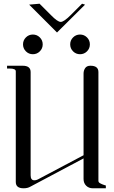

<svg xmlns="http://www.w3.org/2000/svg" viewBox="-20 -1014 612 1034"><path d="M137 -989 193 -994 254 -933Q290 -896 307 -896Q324 -896 361 -933L422 -994L438 -989L287 -839ZM373.5 -812.5Q389 -828 411 -828Q433 -828 448.5 -812.5Q464 -797 464 -775Q464 -753 448.5 -737.5Q433 -722 411 -722Q389 -722 373.5 -737.5Q358 -753 358 -775Q358 -797 373.5 -812.5ZM119.5 -812.5Q135 -828 157 -828Q179 -828 194.5 -812.5Q210 -797 210 -775Q210 -753 194.5 -737.5Q179 -722 157 -722Q135 -722 119.5 -737.5Q104 -753 104 -775Q104 -797 119.5 -812.5ZM65 -630Q65 -645 31 -645H18V-660H102Q145 -660 145 -626V-70Q145 -43 165 -43Q177 -43 192 -52L430 -178V-618Q430 -634 438.5 -647Q447 -660 467 -660Q510 -660 510 -626V-40Q510 -36 512.5 -32.5Q515 -29 521 -26Q527 -23 530.5 -21.5Q534 -20 541.5 -17.5Q549 -15 550 -15V0H480Q458 0 444 -14Q430 -28 430 -50V-161L144 -9Q129 0 107 0Q65 0 65 -34Z"/></svg>

Font: kawoszeh
Style: Medium
Weight: 500
Version: Version 000.030